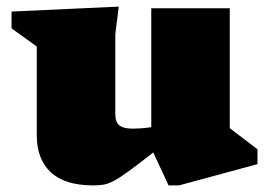

<svg xmlns="http://www.w3.org/2000/svg" viewBox="-20 -547 817 582"><path d="M329.5 -201.5Q329.5 -177.5 341.5 -167.2Q353.5 -157 383.5 -157Q393.5 -157 407.5 -158Q421.5 -159 438.5 -161.5V-522H676.5V-158.5L760.5 -94.5V-49.5L522.5 15H491L444.5 -85Q398.5 -48.5 370.2 -28Q342 -7.5 324.5 1.5Q307 10.5 293.5 12.8Q280 15 262.5 15Q176.5 15 134 -24.8Q91.5 -64.5 91.5 -136V-406L15 -461V-512L340 -527L329.5 -443Z"/></svg>

Font: Newsreader Caption ExtraBold
Style: Regular
Weight: 800
Designer: Hugues Gentile
Foundry: Production Type
Version: Version 1.001